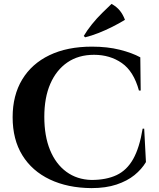

<svg xmlns="http://www.w3.org/2000/svg" viewBox="-20 -954 820 988"><path d="M722 -292 731 -120Q709 -83 672 -53Q635 -23 580 -4.5Q525 14 450 14Q328 13 236.5 -30.5Q145 -74 95 -155Q45 -236 45 -351Q45 -463 94 -544.5Q143 -626 234.5 -670Q326 -714 453 -714Q533 -714 596.5 -698Q660 -682 702 -659L704 -488H695Q668 -587 607 -629.5Q546 -672 464 -672Q384 -672 327 -633Q270 -594 239 -523Q208 -452 208 -353Q208 -254 237.5 -182Q267 -110 321.5 -70Q376 -30 450 -28Q527 -28 580 -53Q633 -78 665.5 -136Q698 -194 714 -292ZM411 -769Q428 -798 453 -829Q478 -860 505.5 -887Q533 -914 554 -934Q581 -919 597 -899Q613 -879 623 -852Q592 -833 557 -815.5Q522 -798 486.5 -784Q451 -770 418 -762Z"/></svg>

Font: Cinzel
Style: Bold
Weight: 700
Designer: Natanael Gama
Version: Version 2.000